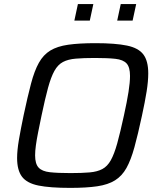

<svg xmlns="http://www.w3.org/2000/svg" viewBox="-20 -906 773 934"><path d="M321 8Q223.4 8 167.1 -3.4Q110.8 -14.9 87 -46.4Q63.2 -78 63.2 -137.2Q63.2 -174.1 71.9 -225.6Q80.7 -277.1 95 -345.6Q114.4 -436.7 130.9 -499.1Q147.3 -561.5 169.1 -600.5Q190.9 -639.6 224.8 -660.2Q258.7 -680.8 311.7 -688.4Q364.7 -696 444 -696Q541.6 -696 597.6 -684.3Q653.6 -672.7 677.4 -641.1Q701.2 -609.6 701.2 -549.3Q701.2 -511.4 693.3 -461.2Q685.3 -410.9 670.4 -342.4Q650.9 -251.6 633.9 -189.7Q616.9 -127.8 595.2 -88.8Q573.4 -49.8 539.5 -28.7Q505.7 -7.6 453 0.2Q400.3 8 321 8ZM322.9 -64Q378.6 -64 415.8 -67.3Q453 -70.5 477.7 -83.6Q502.4 -96.7 519.1 -126.6Q535.8 -156.5 550.4 -209Q564.9 -261.4 582.8 -344Q597.7 -411.4 605.1 -458.5Q612.5 -505.5 612.5 -536.7Q612.5 -579.1 595.8 -597.4Q579 -615.6 541.6 -619.8Q504.2 -624 441.6 -624Q385.8 -624 348.3 -620.7Q310.8 -617.5 286.2 -604.4Q261.5 -591.3 244.8 -561.4Q228.1 -531.5 213.7 -479Q199.4 -426.6 182.1 -344Q172.7 -298.9 165.5 -262.7Q158.3 -226.5 154.6 -199Q150.8 -171.6 150.8 -150.3Q150.8 -108.9 167.9 -90.6Q184.9 -72.4 222.8 -68.2Q260.7 -64 322.9 -64ZM550.1 -805.7 567.4 -886.3H642.5L625.1 -805.7ZM341.7 -805.7 359 -886.3H434.1L416.8 -805.7Z"/></svg>

Font: Saira Thin
Style: Italic
Weight: 100
Italic angle: -12°
Designer: Hector Gatti with collaboration of the Omnibus-Type team
Foundry: Omnibus-Type
Version: Version 1.101